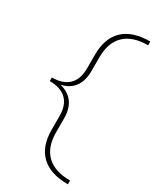

<svg xmlns="http://www.w3.org/2000/svg" viewBox="-210 -780 807 970"><g transform="rotate(30 194.0 -294.5)"><path d="M80 -295Q130 -283 155.5 -248Q181 -213 181 -156V-76Q181 10 227.5 55Q274 100 364 100V122Q261 122 208 71.5Q155 21 155 -76V-156Q155 -219 121.5 -251.5Q88 -284 24 -284V-305Q88 -305 121.5 -337.5Q155 -370 155 -433V-513Q155 -610 208 -660.5Q261 -711 364 -711V-689Q274 -689 227.5 -644Q181 -599 181 -513V-433Q181 -376 155.5 -341Q130 -306 80 -295Z"/></g></svg>

Font: Ysabeau Extralight
Style: Regular
Weight: 200
Designer: Christian Thalmann (Catharsis Fonts)
Version: Version 0.003